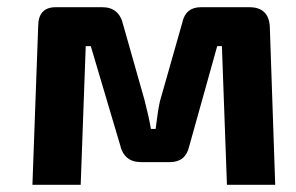

<svg xmlns="http://www.w3.org/2000/svg" viewBox="-20 -513 821 533"><path d="M672 -493Q726 -493 729 -439L744 0H610L596 -385H583L505 -106Q495 -63 452 -63H371Q324 -63 313 -112L232 -385H218L204 0H70L86 -440Q86 -493 135 -493H264Q311 -493 322 -444L381 -236Q393 -190 399 -155H412Q418 -205 424 -232L486 -450Q495 -493 538 -493Z"/></svg>

Font: Taylor Sans Bold LRS
Style: Bold
Weight: 700
Italic angle: -8°
Designer: Natanael Gama
Version: Version 1.001 September 8, 2015